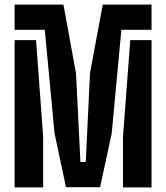

<svg xmlns="http://www.w3.org/2000/svg" viewBox="-20 -820 727 840"><path d="M268.7 -1 218.6 -236.8 175.9 -689.7H43.9V-800H257.5L312.6 -498.6L331.8 -111.3H355.3L373.7 -499.8L429.6 -800H643V-689.7H511L468.7 -236.3L417.9 -1ZM43.9 0V-644.4H137.7L168.8 -223.4V0ZM518.1 0V-222.3L549.9 -644.4H643V0Z"/></svg>

Font: Big Shoulders Stencil Display SC Thin
Style: Regular
Weight: 100
Designer: Patric King
Foundry: XO Type Co
Version: Version 2.001